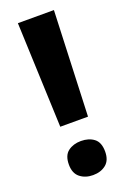

<svg xmlns="http://www.w3.org/2000/svg" viewBox="-141 -764 556 826"><g transform="rotate(-20 136.5 -351.5)"><path d="M201 -233H74L55 -714H220ZM53 -67Q53 -109 77 -127Q101 -145 136 -145Q172 -145 195.5 -127Q219 -109 219 -67Q219 -27 195.5 -8Q172 11 136 11Q101 11 77 -8Q53 -27 53 -67Z"/></g></svg>

Font: Noto Sans Hebrew Thin
Style: Bold
Weight: 700
Version: Version 3.001